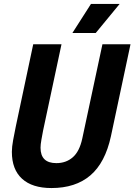

<svg xmlns="http://www.w3.org/2000/svg" viewBox="-20 -935 680 971"><path d="M240 16Q143 16 91.5 -31Q40 -78 40 -167Q40 -192 46.5 -227Q53 -262 60 -296L148 -711H291L198 -275Q194 -254 189.5 -229Q185 -204 185 -188Q185 -110 265 -110Q314 -110 348 -139.5Q382 -169 396 -234L498 -711H640L541 -246Q512 -112 437 -48Q362 16 240 16ZM346 -768 440 -915H585L464 -768Z"/></svg>

Font: Geist Mono
Style: Bold Italic
Weight: 700
Italic angle: -12°
Monospace: yes
Designer: Basement.studio, Andrés Briganti, Mateo Zaragoza
Foundry: Basement.studio, Vercel, Andrés Briganti, Guido Ferreyra, Mateo Zaragoza
Version: Version 1.500; ttfautohint (v1.8.4.7-5d5b)